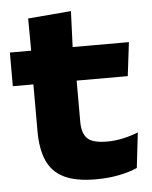

<svg xmlns="http://www.w3.org/2000/svg" viewBox="-48 -658 565 712"><g transform="rotate(-5 234.5 -302.0)"><path d="M281.3 12.2Q205.3 12.2 161.6 -9.8Q117.8 -31.8 99 -75.6Q80.2 -119.3 80.2 -183.5V-419.2H241.2V-205.4Q241.2 -163.1 260.7 -143.4Q280.1 -123.7 334.7 -123.7Q364.9 -123.7 395.4 -130.6Q425.9 -137.5 450.4 -147.6L435.2 -16.5Q405.5 -3.3 366.3 4.4Q327.1 12.2 281.3 12.2ZM3.6 -358.7V-484H446.7L431.5 -358.7ZM83 -472.2 82.1 -603.9 242.6 -617.3 236.8 -472.2Z"/></g></svg>

Font: Anek Gurmukhi Medium SemiExpanded
Style: Regular
Weight: 500
Width: 6
Version: Version 1.003